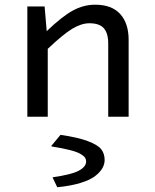

<svg xmlns="http://www.w3.org/2000/svg" viewBox="-20 -492 654 809"><path d="M168 -464.8 176.8 -360.8Q241.7 -422.9 286.9 -447.5Q332 -472.2 380.9 -472.2Q450.7 -472.2 486.3 -433.1Q522 -394 522 -324.2V0H436V-309.1Q436 -352.5 417.2 -373.3Q398.4 -394 356.9 -394Q322.8 -394 284.4 -370.8Q246.1 -347.7 181.2 -286.1V0H95.2V-464.8ZM221.2 296.9 202.1 256.8V254.9Q281.7 243.7 312.3 227.1Q342.8 210.4 342.8 189Q342.8 179.2 337.9 171.9Q333 164.6 318.6 156.2Q304.2 147.9 273.7 140.1Q243.2 132.3 196.8 125V122.1L234.9 76.2Q309.1 86.9 351.1 103Q393.1 119.1 407 137.5Q420.9 155.8 420.9 182.1Q420.9 199.7 411.6 216.3Q402.3 232.9 381.3 249.5Q360.4 266.1 319.1 278.8Q277.8 291.5 221.2 296.9Z"/></svg>

Font: IntelOne Mono
Style: Regular
Weight: 400
Designer: Fred Shallcrass
Foundry: Frere-Jones Type LLC
Version: Version 1.200;hotconv 1.1.0;makeotfexe 2.6.0;FJTRelease1.2